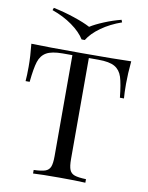

<svg xmlns="http://www.w3.org/2000/svg" viewBox="-99 -996 819 1066"><g transform="rotate(10 310.5 -463.0)"><path d="M28.8 0ZM584.5 -580.1Q584.5 -529.8 587.4 -498H564.5Q556.6 -575.7 544.7 -613Q532.7 -650.4 502.7 -667.7Q472.7 -685.1 410.6 -685.1H356.4V-116.2Q356.4 -74.7 364.3 -55.4Q372.1 -36.1 392.6 -28.8Q413.1 -21.5 457.5 -20V0Q404.8 -2.9 310.5 -2.9Q210.4 -2.9 162.6 0V-20Q207 -21.5 227.5 -28.8Q248 -36.1 255.9 -55.4Q263.7 -74.7 263.7 -116.2V-685.1H209.5Q147.5 -685.1 117.4 -667.7Q87.4 -650.4 75.4 -613Q63.5 -575.7 55.7 -498H32.7Q35.6 -529.8 35.6 -580.1Q35.6 -638.7 28.3 -708Q111.3 -705.1 310.5 -705.1Q508.3 -705.1 591.3 -708Q584.5 -636.7 584.5 -580.1ZM316.9 -779.8H298.8Q274.9 -818.8 225.3 -854.2Q175.8 -889.6 111.8 -912.1L116.7 -925.8Q176.3 -913.6 234.6 -894Q293 -874.5 327.6 -856Q356.4 -874.5 403.6 -894Q450.7 -913.6 498.5 -925.8L503.9 -912.1Q439.5 -889.6 389.9 -854.2Q340.3 -818.8 316.9 -779.8Z"/></g></svg>

Font: Playfair Display SC
Style: Regular
Weight: 400
Designer: Claus Eggers Sørensen
Foundry: Claus Eggers Sørensen
Version: Version 1.004;PS 001.004;hotconv 1.0.70;makeotf.lib2.5.58329